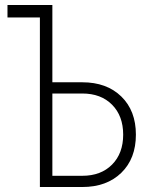

<svg xmlns="http://www.w3.org/2000/svg" viewBox="-20 -750 640 770"><path d="M140 0V-680H10V-730H190V-420H310Q408 -420 466.5 -363Q525 -306 525 -210Q525 -114 466.5 -57Q408 0 310 0ZM310 -45Q385 -45 429.5 -90Q474 -135 474 -210Q474 -285 429.5 -330Q385 -375 310 -375H190V-45Z"/></svg>

Font: JetBrains Mono Extra Light
Style: Regular
Weight: 200
Monospace: yes
Designer: Philipp Nurullin, Konstantin Bulenkov
Foundry: JetBrains
Version: 2.002